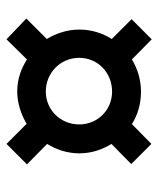

<svg xmlns="http://www.w3.org/2000/svg" viewBox="32 -649 487 591"><g transform="rotate(-90 275.5 -353.5)"><path d="M388 -191 450 -130 512 -192 451 -253C469 -282 480 -315 480 -353C480 -390 468 -425 451 -453L514 -516L450 -577L388 -514C358 -533 326 -544 289 -544C254 -544 218 -532 190 -515L128 -577L65 -514L128 -452C110 -423 99 -389 99 -353C99 -316 110 -283 128 -254L66 -193L128 -131L189 -191C217 -173 252 -163 289 -163C326 -163 360 -174 388 -191ZM289 -252C233 -252 188 -296 188 -353C188 -411 233 -456 289 -456C347 -456 393 -411 393 -353C393 -296 347 -252 289 -252Z"/></g></svg>

Font: Noto Sans SemiBold
Style: Italic
Weight: 600
Italic angle: -12°
Designer: Monotype Design Team
Foundry: Monotype Imaging Inc.
Version: Version 2.013